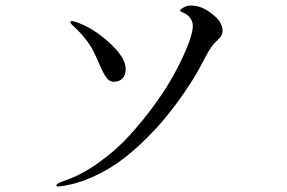

<svg xmlns="http://www.w3.org/2000/svg" viewBox="-20 -700 1040 695"><path d="M670 -680Q705 -680 735.5 -658.5Q766 -637 775 -622Q787 -602 785.5 -586.5Q784 -571 773 -560Q761 -549 755 -542.5Q749 -536 739 -520.5Q729 -505 716 -479Q706 -460 691.5 -434.5Q677 -409 648.5 -367Q620 -325 587.5 -284.5Q555 -244 511 -200Q467 -156 420.5 -121Q374 -86 316.5 -60Q259 -34 201 -26Q183 -23 184 -29Q185 -36 211 -45Q274 -66 337 -111Q400 -156 449.5 -210.5Q499 -265 543 -326Q587 -387 616 -442Q645 -497 661.5 -540Q678 -583 678 -605Q678 -641 637 -657Q625 -662 643 -672Q656 -680 670 -680ZM249 -622Q310 -604 372.5 -548.5Q435 -493 435 -450Q435 -427 423 -415.5Q411 -404 392 -404Q376 -404 365 -419Q354 -434 339 -469.5Q324 -505 311 -528Q285 -571 242 -609Q233 -618 235 -621Q237 -626 249 -622Z"/></svg>

Font: TsukuhouMincho
Style: Regular
Weight: 400
Designer: Iose
Foundry: Typographish
Version: Version 1.001; ttfautohint (v1.8.3)